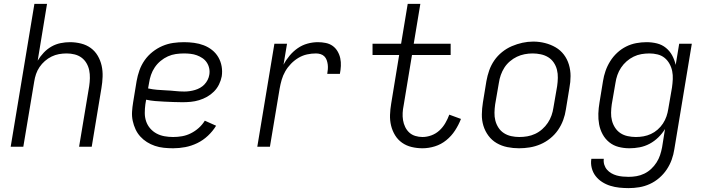

<svg xmlns="http://www.w3.org/2000/svg" viewBox="-20 -755 3640 988"><path d="M35 0 157 -735H222L174 -443Q187 -465 205 -484Q223 -503 245 -515.5Q267 -528 291.5 -533Q316 -538 340 -538Q369 -538 397 -531Q425 -524 447 -508Q469 -492 483 -468Q497 -444 503 -417Q509 -390 508 -360.5Q507 -331 502 -302L452 0H387L439 -312Q442 -332 442.5 -353Q443 -374 439 -393.5Q435 -413 425 -430Q415 -447 399.5 -458.5Q384 -470 364 -475Q344 -480 323 -480Q323 -480 323 -480Q323 -480 323 -480Q303 -480 283.5 -476.5Q264 -473 245.5 -464Q227 -455 211 -441Q195 -427 183.5 -410Q172 -393 165.5 -374Q159 -355 156 -335L100 0Z M871 8Q847 8 823 5.5Q799 3 777 -4.5Q755 -12 736 -24Q717 -36 702 -52.5Q687 -69 677.5 -89.5Q668 -110 663 -133Q658 -156 659.5 -180Q661 -204 665 -228L683 -338Q688 -366 697.5 -393Q707 -420 724 -444.5Q741 -469 765 -488Q789 -507 816 -518.5Q843 -530 871 -534Q899 -538 927 -538Q953 -538 979 -534.5Q1005 -531 1028.5 -522Q1052 -513 1071.5 -497.5Q1091 -482 1103.5 -460.5Q1116 -439 1120.5 -413.5Q1125 -388 1121 -362Q1117 -341 1107 -320.5Q1097 -300 1081 -284Q1065 -268 1045.5 -257Q1026 -246 1004.5 -239.5Q983 -233 961.5 -231Q940 -229 919 -229Q896 -229 872.5 -230Q849 -231 825.5 -232Q802 -233 778.5 -235Q755 -237 732 -242L728 -218Q725 -196 725 -173.5Q725 -151 732 -130.5Q739 -110 753 -94Q767 -78 785.5 -68Q804 -58 826 -54Q848 -50 871 -50Q894 -50 917 -54Q940 -58 962 -69Q984 -80 1002.5 -96.5Q1021 -113 1034 -134L1092 -108Q1075 -80 1050 -56.5Q1025 -33 995 -18.5Q965 -4 933.5 2Q902 8 871 8ZM929 -284Q942 -284 956 -286Q970 -288 983.5 -292Q997 -296 1009.5 -303Q1022 -310 1032 -320.5Q1042 -331 1048.5 -344Q1055 -357 1057 -370Q1060 -387 1056.5 -403.5Q1053 -420 1044 -433.5Q1035 -447 1021.5 -456Q1008 -465 993 -470.5Q978 -476 961 -478Q944 -480 927 -480Q906 -480 885 -477Q864 -474 844 -465Q824 -456 806.5 -441.5Q789 -427 776.5 -408.5Q764 -390 757 -369.5Q750 -349 747 -328L742 -300Q765 -295 788 -293Q811 -291 835 -290Q859 -289 882 -286.5Q905 -284 929 -284Z M1304 0 1392 -530H1457L1439 -422Q1452 -447 1470.5 -469Q1489 -491 1512 -507Q1535 -523 1562 -530.5Q1589 -538 1616 -538Q1636 -538 1656 -534Q1676 -530 1691.5 -519Q1707 -508 1717 -491Q1727 -474 1731 -455Q1735 -436 1734 -415.5Q1733 -395 1729 -375H1664Q1666 -387 1667 -399Q1668 -411 1666.5 -423Q1665 -435 1661 -446Q1657 -457 1649 -465Q1641 -473 1629.5 -476.5Q1618 -480 1606 -480Q1583 -480 1560 -475Q1537 -470 1516 -457.5Q1495 -445 1477.5 -427Q1460 -409 1448 -388Q1436 -367 1429.5 -344.5Q1423 -322 1419 -299L1369 0Z M2154 8Q2126 8 2098.5 1.5Q2071 -5 2049 -20.5Q2027 -36 2013 -59Q1999 -82 1992.5 -108.5Q1986 -135 1987 -164Q1988 -193 1993 -222L2034 -472H1897V-530H2044L2078 -735H2143L2109 -530H2299V-472H2100L2057 -212Q2053 -193 2052 -174Q2051 -155 2054 -136.5Q2057 -118 2065 -101.5Q2073 -85 2086 -73Q2099 -61 2117 -55.5Q2135 -50 2154 -50Q2177 -50 2200 -58.5Q2223 -67 2241 -83.5Q2259 -100 2271.5 -121.5Q2284 -143 2292 -165L2352 -143Q2340 -112 2321.5 -83.5Q2303 -55 2276.5 -33.5Q2250 -12 2218 -2Q2186 8 2154 8Z M2651 8Q2620 8 2590.5 2Q2561 -4 2536 -18.5Q2511 -33 2493.5 -56.5Q2476 -80 2467.5 -108Q2459 -136 2459.5 -166.5Q2460 -197 2465 -228L2483 -338Q2488 -366 2497.5 -393Q2507 -420 2523.5 -444Q2540 -468 2563.5 -487Q2587 -506 2614 -517.5Q2641 -529 2668.5 -535Q2696 -541 2724 -541Q2755 -541 2784.5 -533.5Q2814 -526 2839 -511.5Q2864 -497 2881.5 -474Q2899 -451 2907.5 -422.5Q2916 -394 2916 -363.5Q2916 -333 2910 -302L2892 -192Q2888 -164 2878 -137Q2868 -110 2851.5 -86Q2835 -62 2811.5 -43Q2788 -24 2761 -12.5Q2734 -1 2706 3.5Q2678 8 2651 8ZM2652 -50Q2673 -50 2693.5 -53.5Q2714 -57 2733.5 -66Q2753 -75 2770 -90Q2787 -105 2799 -123Q2811 -141 2818 -161Q2825 -181 2828 -202L2847 -312Q2850 -333 2850.5 -354.5Q2851 -376 2846 -396Q2841 -416 2829.5 -433Q2818 -450 2801 -460.5Q2784 -471 2763 -475.5Q2742 -480 2721 -480Q2700 -480 2679.5 -476Q2659 -472 2640 -463Q2621 -454 2604 -439.5Q2587 -425 2575.5 -407Q2564 -389 2557 -369Q2550 -349 2547 -328L2528 -218Q2525 -197 2524.5 -175.5Q2524 -154 2529 -134.5Q2534 -115 2545 -98Q2556 -81 2573 -70Q2590 -59 2610.5 -54.5Q2631 -50 2652 -50Z M3215 213Q3191 213 3167 210.5Q3143 208 3120.5 201Q3098 194 3078.5 181.5Q3059 169 3045 151Q3031 133 3025 109.5Q3019 86 3023 62H3087Q3085 78 3089.5 92.5Q3094 107 3103.5 118Q3113 129 3126 136.5Q3139 144 3153.5 148Q3168 152 3184 153.5Q3200 155 3215 155Q3235 155 3255.5 151.5Q3276 148 3295.5 138.5Q3315 129 3331 114Q3347 99 3358.5 81Q3370 63 3376.5 43.5Q3383 24 3387 3L3402 -91Q3388 -68 3367.5 -48Q3347 -28 3322.5 -15Q3298 -2 3271.5 3Q3245 8 3219 8Q3190 8 3163 1Q3136 -6 3115 -23Q3094 -40 3081 -64Q3068 -88 3063 -115Q3058 -142 3059 -170.5Q3060 -199 3065 -228L3083 -338Q3087 -364 3096 -390Q3105 -416 3120 -440Q3135 -464 3156 -483.5Q3177 -503 3202 -515.5Q3227 -528 3254 -533Q3281 -538 3307 -538Q3335 -538 3361 -531.5Q3387 -525 3407 -508.5Q3427 -492 3439 -469.5Q3451 -447 3457 -421L3475 -530H3540L3450 13Q3446 40 3436.5 66.5Q3427 93 3411 117Q3395 141 3372.5 160.5Q3350 180 3323.5 192Q3297 204 3269.5 208.5Q3242 213 3215 213ZM3252 -50Q3252 -50 3252 -50Q3252 -50 3252 -50Q3272 -50 3291.5 -53.5Q3311 -57 3329.5 -65.5Q3348 -74 3364 -88Q3380 -102 3391.5 -119.5Q3403 -137 3409.5 -156Q3416 -175 3419 -195L3438 -305Q3441 -326 3442 -347.5Q3443 -369 3439 -389Q3435 -409 3425 -427Q3415 -445 3399.5 -457.5Q3384 -470 3363.5 -475Q3343 -480 3322 -480Q3301 -480 3280.5 -476.5Q3260 -473 3240.5 -463.5Q3221 -454 3204.5 -439.5Q3188 -425 3176 -407Q3164 -389 3157 -369Q3150 -349 3147 -328L3128 -218Q3125 -197 3124.5 -175.5Q3124 -154 3129 -134.5Q3134 -115 3145 -98Q3156 -81 3172.5 -70Q3189 -59 3210 -54.5Q3231 -50 3252 -50Z"/></svg>

Font: Iosevka Curly Light Extended
Style: Italic
Weight: 300
Width: 7
Italic angle: -9°
Monospace: yes
Designer: Belleve Invis
Foundry: Belleve Invis
Version: Version 11.1.0; ttfautohint (v1.8.3)